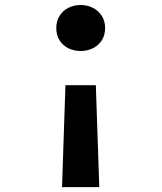

<svg xmlns="http://www.w3.org/2000/svg" viewBox="-20 -568 660 784"><path d="M371.3 -220.1 385.4 196.2H233.3L247.2 -220.1ZM409.2 -453.4Q409.2 -424.8 395.8 -403.5Q382.3 -382.2 359.5 -371Q336.7 -359.8 309.2 -359.8Q281.6 -359.8 259 -371Q236.3 -382.2 223.1 -403.5Q209.8 -424.8 209.8 -453.4Q209.8 -481.6 223.1 -503.1Q236.3 -524.6 259 -536Q281.6 -547.5 309.2 -547.5Q336.7 -547.5 359.5 -536Q382.3 -524.6 395.8 -503.1Q409.2 -481.6 409.2 -453.4Z"/></svg>

Font: Monaspace Neon Var
Style: Regular
Weight: 400
Designer: Riley Cran and the Lettermatic Team
Version: Version 1.000 (Monaspace Neon Var)